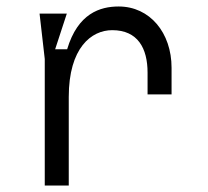

<svg xmlns="http://www.w3.org/2000/svg" viewBox="-20 -572 640 592"><path d="M118 0H192V-273C192 -425 262 -479 326 -479C405 -479 435 -423 435 -348V-281H509V-363C509 -471 442 -552 346 -552C289 -552 220 -531 187 -420H150L186 -530H102L118 -390Z"/></svg>

Font: Fliege Mono Light
Style: Regular
Weight: 300
Version: Version 0.020;Glyphs 3.3 (3306)